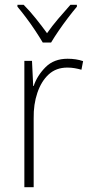

<svg xmlns="http://www.w3.org/2000/svg" viewBox="-20 -784 382 804"><path d="M263 -538Q299 -538 328 -528L321 -492Q307 -496 292.5 -498.5Q278 -501 262 -501Q215 -501 184 -472.5Q153 -444 136.5 -395.5Q120 -347 121 -288V0H82V-529H114L119 -424H121Q136 -468 171 -503Q206 -538 263 -538ZM159 -606Q146 -628 127.5 -656Q109 -684 89 -710.5Q69 -737 53 -756V-764H79Q104 -739 130 -706.5Q156 -674 177 -645Q198 -675 223.5 -705Q249 -735 275 -764H302V-756Q285 -736 264.5 -709Q244 -682 225.5 -655Q207 -628 194 -606Z"/></svg>

Font: Noto Sans Hebrew SemiCondensed ExtraLight
Style: Regular
Weight: 200
Width: 4
Designer: Monotype Design Team
Foundry: Monotype Imaging Inc.
Version: Version 2.004; ttfautohint (v1.8.4.7-5d5b)